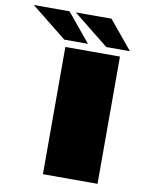

<svg xmlns="http://www.w3.org/2000/svg" viewBox="-199 -814 675 876"><g transform="rotate(10 139.0 -376.5)"><path d="M61 0H314V-589.5H61ZM245 -621.5H354.5L246 -753H80.5ZM50.5 -621.5H160L51.5 -753H-114Z"/></g></svg>

Font: Anybody Expanded Black
Style: Regular
Weight: 900
Width: 7
Designer: Tyler Finck
Foundry: Etcetera Type Company
Version: Version 1.113;gftools[0.9.25]